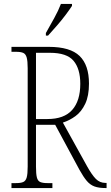

<svg xmlns="http://www.w3.org/2000/svg" viewBox="-20 -951 559 971"><path d="M38 0V-25H61Q85 -25 97.5 -30.5Q110 -36 115 -53.5Q120 -71 120 -108V-606Q120 -642 115 -660Q110 -678 97.5 -683.5Q85 -689 61 -689H38V-714H227Q335 -714 382.5 -668Q430 -622 430 -528Q430 -466 411 -426Q392 -386 362 -364Q332 -342 298 -331L421 -109Q445 -66 465 -46Q485 -26 513 -26H519V0H514Q480 0 458 -8Q436 -16 419 -36Q402 -56 382 -92L259 -320H162V-108Q162 -71 166.5 -53.5Q171 -36 183.5 -30.5Q196 -25 220 -25H245V0ZM220 -349Q304 -349 345 -395Q386 -441 386 -527Q386 -603 352 -643.5Q318 -684 232 -684H162V-349ZM212 -784Q234 -823 254.5 -860Q275 -897 288 -931H344V-921Q333 -904 312.5 -876.5Q292 -849 267.5 -821Q243 -793 223 -771H212Z"/></svg>

Font: Noto Serif Sinhala Condensed ExtraLight
Style: Regular
Weight: 200
Width: 3
Designer: Jelle Bosma - Monotype Design Team
Foundry: Monotype Imaging Inc.
Version: Version 2.007; ttfautohint (v1.8.4.7-5d5b)